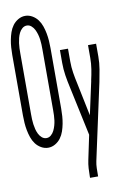

<svg xmlns="http://www.w3.org/2000/svg" viewBox="-103 -802 705 1077"><g transform="rotate(-10 250.0 -264.0)"><path d="M119 8Q98 8 79 -3Q60 -14 47.5 -31Q35 -48 28 -68.5Q21 -89 17 -110Q13 -131 11.5 -152.5Q10 -174 10 -195V-540Q10 -561 11.5 -582.5Q13 -604 17 -625Q21 -646 28 -666.5Q35 -687 47.5 -704Q60 -721 79 -732Q98 -743 119 -743Q140 -743 159 -732Q178 -721 190.5 -704Q203 -687 210 -666.5Q217 -646 221 -625Q225 -604 226.5 -582.5Q228 -561 228 -540V-195Q228 -174 226.5 -152.5Q225 -131 221 -110Q217 -89 210 -68.5Q203 -48 190.5 -31Q178 -14 159 -3Q140 8 119 8ZM119 -47Q133 -47 144.5 -57Q156 -67 162.5 -80.5Q169 -94 173 -108Q177 -122 179 -136.5Q181 -151 181.5 -165.5Q182 -180 182 -195V-540Q182 -555 181.5 -569.5Q181 -584 179 -598.5Q177 -613 173 -627Q169 -641 162.5 -654.5Q156 -668 144.5 -678Q133 -688 119 -688Q104 -688 92.5 -678Q81 -668 74.5 -654.5Q68 -641 64.5 -627Q61 -613 59 -598.5Q57 -584 56.5 -569.5Q56 -555 56 -540V-195Q56 -180 56.5 -165.5Q57 -151 59 -136.5Q61 -122 64.5 -108Q68 -94 74.5 -80.5Q81 -67 92.5 -57Q104 -47 119 -47ZM320 215V208Q320 184 321.5 160.5Q323 137 328 114L357 -24L297 -305Q289 -340 283.5 -375.5Q278 -411 278 -447V-520H324V-447Q324 -414 329 -382.5Q334 -351 341 -320L380 -131L421 -320V-322Q428 -352 433 -383.5Q438 -415 438 -447V-520H484V-447Q484 -411 478 -375.5Q472 -340 465 -305L371 129Q367 148 366.5 168Q366 188 366 208V215Z"/></g></svg>

Font: Iosevka Curly Light
Style: Regular
Weight: 300
Monospace: yes
Designer: Belleve Invis
Foundry: Belleve Invis
Version: Version 22.1.2; ttfautohint (v1.8.4)